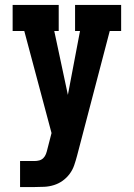

<svg xmlns="http://www.w3.org/2000/svg" viewBox="-20 -755 540 775"><path d="M61 0V-105H119Q129 -105 138.5 -107.5Q148 -110 155 -117Q162 -124 165.5 -133.5Q169 -143 171 -152L188 -218L78 -630H31V-735H217V-630H199L254 -372L303 -630H283V-735H469V-630H423L291 -126Q286 -107 279.5 -88Q273 -69 261 -53Q249 -37 233 -25.5Q217 -14 198 -8Q179 -2 159 -1Q139 0 119 0Z"/></svg>

Font: Iosevka Slab Extrabold
Style: Regular
Weight: 800
Monospace: yes
Designer: Belleve Invis
Foundry: Belleve Invis
Version: Version 11.1.1; ttfautohint (v1.8.3)